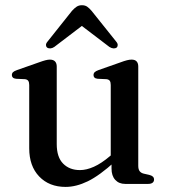

<svg xmlns="http://www.w3.org/2000/svg" viewBox="-20 -705 649 736"><path d="M407.5 -59V-91L404.5 -93.5V-379Q404.5 -390 400.8 -395.2Q397 -400.5 388 -401.5L354.5 -403Q345.5 -404 342 -407.8Q338.5 -411.5 338.5 -417Q338.5 -424 342.8 -428.2Q347 -432.5 358 -436.5L440.5 -465.5Q456.5 -471.5 466.5 -474Q476.5 -476.5 484.5 -476.5Q497.5 -476.5 503.8 -469.5Q510 -462.5 510 -450V-69.5Q510 -56 515.2 -49Q520.5 -42 530.5 -39.5L552.5 -34.5Q562 -32 566.2 -27.8Q570.5 -23.5 570.5 -16.5Q570.5 -9 564.8 -4.5Q559 0 547.5 0H460Q436 0 421.8 -15.5Q407.5 -31 407.5 -59ZM92 -136.5V-379Q92 -390 88.2 -395.2Q84.5 -400.5 75.5 -401.5L41.5 -403Q33 -404 29.2 -407.8Q25.5 -411.5 25.5 -417Q25.5 -424 29.8 -428.2Q34 -432.5 45.5 -436.5L128 -465.5Q144.5 -471.5 154.2 -474Q164 -476.5 171 -476.5Q184.5 -476.5 191 -469.5Q197.5 -462.5 197.5 -450V-152.5Q197.5 -102.5 222 -77.8Q246.5 -53 286.5 -53Q311.5 -53 340 -65.8Q368.5 -78.5 401.5 -106.5L423 -125L443 -105L421 -86Q361.5 -32 316.8 -10.2Q272 11.5 231.5 11.5Q168.5 11.5 130.2 -28.5Q92 -68.5 92 -136.5ZM314 -621H273.5L399.5 -525Q407.5 -520 414.8 -519.5Q422 -519 427 -522.5Q431 -526 431.2 -532.2Q431.5 -538.5 425 -546L331 -663.5Q322 -674 314 -679.5Q306 -685 294 -685Q282.5 -685 274 -679.5Q265.5 -674 256 -663.5L162.5 -546Q156 -538.5 156.2 -532.2Q156.5 -526 160.5 -522.5Q166 -519 173.2 -519.5Q180.5 -520 188 -525Z"/></svg>

Font: Fraunces 10pt
Style: Regular
Weight: 400
Version: Version 1.000;[b76b70a41]